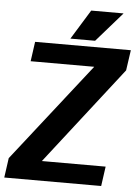

<svg xmlns="http://www.w3.org/2000/svg" viewBox="-72 -929 711 975"><g transform="rotate(5 283.5 -441.5)"><path d="M556 -596 170 -100H495L481 0H-13L1 -100L393 -600H69L83 -700H571ZM353 -883H518L386 -732H260Z"/></g></svg>

Font: Krub
Style: Bold Italic
Weight: 700
Italic angle: -8°
Designer: Ekaluck Peanpanawate
Foundry: Cadson Demak Co.,Ltd.
Version: Version 1.000; ttfautohint (v1.6)